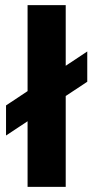

<svg xmlns="http://www.w3.org/2000/svg" viewBox="-20 -725 362 745"><path d="M87 0V-705H235V0ZM3.4 -199.2V-315.9L318.6 -525.3V-407.8Z"/></svg>

Font: TikTok Sans Light
Style: Regular
Weight: 300
Version: Version 4.000